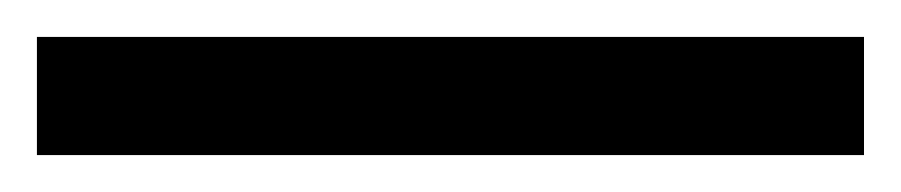

<svg xmlns="http://www.w3.org/2000/svg" viewBox="-22 70 488 104"><path d="M446 154H-2V90H446Z"/></svg>

Font: Noto Sans Carian
Style: Regular
Weight: 400
Designer: Monotype Design Team
Foundry: Monotype Imaging Inc.
Version: Version 2.002; ttfautohint (v1.8.4.7-5d5b)